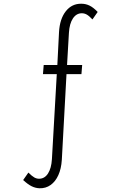

<svg xmlns="http://www.w3.org/2000/svg" viewBox="-20 -808 640 1028"><path d="M191 200Q225 201 251 182.5Q277 164 292.5 129.5Q308 95 311 48L336 -411H416L420 -460H339L349 -632Q352 -682 370.5 -709.5Q389 -737 418 -737Q432 -737 444.5 -730Q457 -723 475 -704L503 -744Q480 -768 459.5 -778Q439 -788 416 -788Q365 -789 332.5 -748Q300 -707 296 -636L287 -460H214L210 -411H284L258 44Q255 93 237 121Q219 149 189 149Q176 149 163.5 142Q151 135 132 116L104 156Q129 179 149 189Q169 199 191 200Z"/></svg>

Font: Jost Light
Style: Regular
Weight: 300
Version: Version 3.710